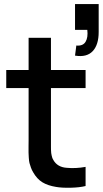

<svg xmlns="http://www.w3.org/2000/svg" viewBox="-20 -902 498 931"><path d="M343.8 -882.3H458.5V-747.1Q458.5 -684.6 429.4 -653.8Q400.4 -623 343.8 -632.3L350.1 -681.2Q382.3 -678.2 395 -699.5Q407.7 -720.7 403.3 -757.3H343.8ZM227.1 -718.8V-562.5H395V-475.1H227.1V-227.1Q227.1 -222.7 227.1 -208.5Q227.1 -194.3 227.1 -190.2Q227.1 -186 227.3 -175.3Q227.5 -164.6 228.3 -159.9Q229 -155.3 230.5 -147.9Q231.9 -140.6 233.9 -135.5Q235.8 -130.4 238.8 -126Q258.3 -91.8 302.2 -88.4Q346.7 -84 395 -92.8V0Q365.7 7.3 322.8 8.3Q279.8 9.3 252 4.4Q211.9 -2 185.5 -18.1Q159.2 -34.2 140.6 -66.9Q134.3 -77.1 129.9 -89.6Q125.5 -102.1 123 -111.3Q120.6 -120.6 119.6 -137.5Q118.7 -154.3 118.4 -162.1Q118.2 -169.9 118.4 -191.7Q118.7 -213.4 118.7 -220.7V-475.1H10.3V-562.5H118.7V-718.8Z"/></svg>

Font: Manrope3 Semibold
Style: Regular
Weight: 600
Width: 4
Designer: Mikhail Sharanda
Foundry: Mikhail Sharanda
Version: Version 3.000;PS 003.000;hotconv 1.0.88;makeotf.lib2.5.64775